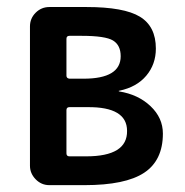

<svg xmlns="http://www.w3.org/2000/svg" viewBox="-20 -540 540 560"><path d="M173.8 -218.8V-92.8Q173.8 -84 182.6 -84H231.4Q351.6 -84 350.6 -158.2Q350.6 -228.5 235.4 -227.5H182.6Q173.8 -227.5 173.8 -218.8ZM173.8 -426.8V-319.3Q173.8 -311.5 182.6 -310.5H223.6Q332 -310.5 332 -376Q332 -408.2 309.6 -421.9Q287.1 -435.5 217.8 -435.5H182.6Q173.8 -435.5 173.8 -426.8ZM124 0Q100.6 0 84 -17.1Q67.4 -34.2 67.4 -56.6V-462.9Q67.4 -486.3 84 -502.9Q100.6 -519.5 124 -519.5H232.4Q341.8 -519.5 388.2 -491.2Q434.6 -462.9 434.6 -398.4Q434.6 -352.5 406.7 -319.3Q378.9 -286.1 328.1 -275.4Q326.2 -275.4 326.2 -274.4L327.1 -273.4Q382.8 -264.6 418.9 -230.5Q455.1 -196.3 455.1 -150.4Q455.1 -72.3 400.4 -36.1Q345.7 0 226.6 0H173.8Z"/></svg>

Font: Rounded Mgen+ 2m medium
Style: Regular
Weight: 500
Designer: [Source Han Sans]
Ryoko NISHIZUKA  (kana & ideographs); Paul D. Hunt (Latin, Greek & Cyrillic); Wenlong ZHANG  (bopomofo
Version: Version 1.059.20150602